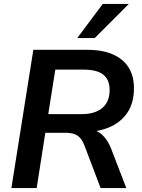

<svg xmlns="http://www.w3.org/2000/svg" viewBox="-20 -959 726 979"><path d="M38 0 150 -705H425Q503 -705 556 -681.5Q609 -658 636 -614.5Q663 -571 663 -510Q663 -433 628.5 -383Q594 -333 533.5 -308.5Q473 -284 396 -285V-300H422Q469 -300 499 -273.5Q529 -247 547 -200L624 0H493L411 -216Q402 -240 389.5 -254.5Q377 -269 359 -275.5Q341 -282 314 -282H211L167 0ZM226 -377H396Q464 -377 501.5 -408.5Q539 -440 539 -500Q539 -552 507 -578Q475 -604 406 -604H262ZM374 -765 504 -939H637L463 -765Z"/></svg>

Font: Nunito Sans 12pt ExtraLight
Style: Italic
Weight: 200
Italic angle: -9°
Designer: Vernon Adams
Foundry: Vernon Adams
Version: Version 3.101;gftools[0.9.27]